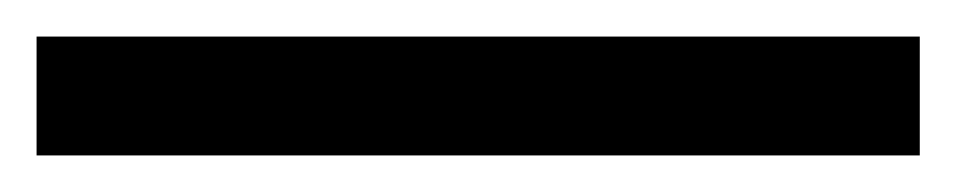

<svg xmlns="http://www.w3.org/2000/svg" viewBox="-23 -845 523 105"><path d="M480 -760H-3V-825H480Z"/></svg>

Font: Noto Sans Ethiopic SemCond
Style: Regular
Weight: 400
Width: 4
Designer: Monotype Design Team
Foundry: Monotype Imaging Inc.
Version: Version 2.102; ttfautohint (v1.8.4.7-5d5b)